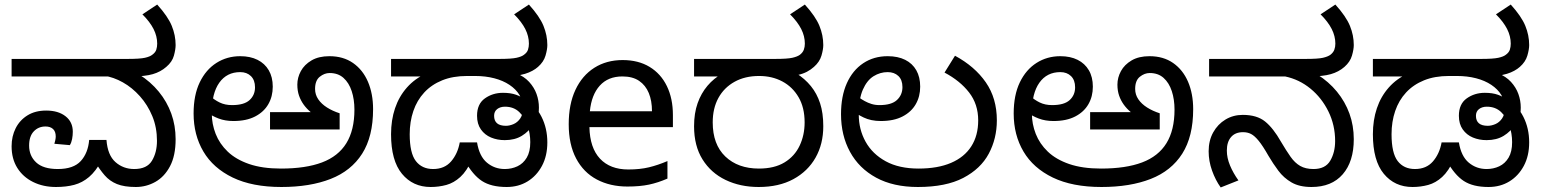

<svg xmlns="http://www.w3.org/2000/svg" viewBox="-20 -810 6781 844"><path d="M226 12Q170 12 125.5 -10Q81 -32 56 -72Q31 -112 31 -167Q31 -211 49 -246.5Q67 -282 101 -303Q135 -324 183 -324Q236 -324 268 -299Q300 -274 300 -231Q300 -215 297 -199Q294 -183 287 -172L219 -178Q221 -184 223 -193.5Q225 -203 225 -210Q225 -232 213 -243Q201 -254 180 -254Q149 -254 128.5 -232.5Q108 -211 108 -170Q108 -125 139 -96Q170 -67 234 -67Q303 -67 335 -102Q367 -137 372 -195H448Q453 -128 487.5 -97.5Q522 -67 570 -67Q626 -67 648 -103.5Q670 -140 670 -191Q670 -250 649.5 -299.5Q629 -349 595 -387Q561 -425 520 -448Q479 -471 438 -477L591 -483Q642 -451 678 -407Q714 -363 733 -310.5Q752 -258 752 -198Q752 -126 727.5 -79.5Q703 -33 663 -10.5Q623 12 577 12Q526 12 494 -1Q462 -14 440 -39.5Q418 -65 396 -101L427 -105Q401 -57 371.5 -32Q342 -7 306.5 2.5Q271 12 226 12ZM31 -474V-551H541Q595 -551 617 -556Q639 -561 649 -569Q663 -579 667 -591.5Q671 -604 671 -618Q671 -651 655 -682.5Q639 -714 606 -747L671 -790Q718 -738 735 -696.5Q752 -655 752 -612Q752 -593 744.5 -565.5Q737 -538 711 -516Q686 -494 651.5 -484Q617 -474 559 -474Z M1215 -69Q1324 -69 1395.5 -96Q1467 -123 1502.5 -180.5Q1538 -238 1538 -328Q1538 -373 1526 -409.5Q1514 -446 1490 -467.5Q1466 -489 1429 -489Q1406 -489 1385.5 -472.5Q1365 -456 1365 -419Q1365 -394 1379 -373.5Q1393 -353 1417.5 -337.5Q1442 -322 1473 -312V-241H1167V-317H1346Q1328 -332 1315 -350Q1302 -368 1294.5 -389.5Q1287 -411 1287 -438Q1287 -469 1302.5 -497.5Q1318 -526 1349.5 -544.5Q1381 -563 1428 -563Q1489 -563 1532 -533Q1575 -503 1597.5 -450.5Q1620 -398 1620 -330Q1620 -210 1572 -134.5Q1524 -59 1433.5 -23.5Q1343 12 1217 12Q1089 12 1003 -29.5Q917 -71 874 -144Q831 -217 831 -311Q831 -392 858 -448Q885 -504 931.5 -533.5Q978 -563 1036 -563Q1080 -563 1112 -547Q1144 -531 1161.5 -501Q1179 -471 1179 -429Q1179 -386 1159.5 -352Q1140 -318 1101.5 -298Q1063 -278 1006 -278Q970 -278 941 -289Q912 -300 891.5 -316Q871 -332 857 -348L881 -414Q890 -402 906 -386.5Q922 -371 945.5 -359.5Q969 -348 1000 -348Q1053 -348 1077 -370Q1101 -392 1101 -426Q1101 -458 1083 -475.5Q1065 -493 1036 -493Q977 -493 944 -446.5Q911 -400 911 -315V-311Q911 -265 928 -221.5Q945 -178 981 -143.5Q1017 -109 1075 -89Q1133 -69 1215 -69Z M1873 12Q1795 12 1747 -46Q1699 -104 1699 -220Q1699 -282 1716.5 -334Q1734 -386 1769 -425.5Q1804 -465 1854 -487L1869 -474H1699V-551H2175Q2228 -551 2250.5 -556Q2273 -561 2283 -569Q2297 -579 2301 -591.5Q2305 -604 2305 -618Q2305 -651 2289 -682.5Q2273 -714 2240 -747L2305 -790Q2352 -738 2369 -696.5Q2386 -655 2386 -612Q2386 -593 2378 -565.5Q2370 -538 2345 -516Q2335 -507 2320.5 -499Q2306 -491 2288 -485.5Q2270 -480 2246 -477L2249 -488Q2284 -474 2306 -450Q2328 -426 2338.5 -397Q2349 -368 2349 -337Q2349 -319 2346.5 -305Q2344 -291 2336 -275Q2334 -271 2329 -268Q2324 -265 2322 -261Q2305 -232 2274 -213Q2243 -194 2199 -194Q2166 -194 2138.5 -205.5Q2111 -217 2094 -241Q2077 -265 2077 -301Q2077 -353 2111.5 -377.5Q2146 -402 2191 -402Q2225 -402 2248.5 -393.5Q2272 -385 2290 -372Q2335 -347 2360.5 -296.5Q2386 -246 2386 -184Q2386 -125 2362.5 -81Q2339 -37 2299 -12.5Q2259 12 2207 12Q2139 12 2098.5 -14.5Q2058 -41 2023 -104L2055 -109Q2032 -58 2003.5 -32Q1975 -6 1942 3Q1909 12 1873 12ZM1884 -67Q1934 -67 1963 -100.5Q1992 -134 2001 -184H2077Q2087 -123 2120.5 -95Q2154 -67 2199 -67Q2229 -67 2254.5 -79Q2280 -91 2295.5 -117Q2311 -143 2311 -185Q2311 -223 2299 -258.5Q2287 -294 2262.5 -317.5Q2238 -341 2200 -341Q2179 -341 2165.5 -330.5Q2152 -320 2152 -301Q2152 -279 2165 -268Q2178 -257 2204 -257Q2220 -257 2237.5 -264.5Q2255 -272 2267 -289.5Q2279 -307 2279 -337Q2279 -367 2263.5 -392.5Q2248 -418 2219.5 -437Q2191 -456 2152.5 -466Q2114 -476 2068 -476H2033Q1971 -476 1924 -457Q1877 -438 1845 -403.5Q1813 -369 1797 -322Q1781 -275 1781 -220Q1781 -137 1808 -102Q1835 -67 1884 -67Z M2717 -546Q2786 -546 2835.5 -516Q2885 -486 2911.5 -431.5Q2938 -377 2938 -304V-251H2571Q2573 -160 2617.5 -112.5Q2662 -65 2742 -65Q2793 -65 2832.5 -74.5Q2872 -84 2914 -102V-25Q2873 -7 2833 1.5Q2793 10 2738 10Q2662 10 2603.5 -21Q2545 -52 2512.5 -113.5Q2480 -175 2480 -264Q2480 -352 2509.5 -415Q2539 -478 2592.5 -512Q2646 -546 2717 -546ZM2716 -474Q2653 -474 2616.5 -433.5Q2580 -393 2573 -321H2846Q2846 -367 2832 -401Q2818 -435 2789.5 -454.5Q2761 -474 2716 -474Z M3315 12Q3234 12 3169.5 -19Q3105 -50 3068 -109.5Q3031 -169 3031 -255Q3031 -312 3046.5 -356Q3062 -400 3090 -433Q3118 -466 3157 -488L3175 -474H3031V-551H3387Q3441 -551 3463 -556Q3485 -561 3496 -569Q3509 -579 3513.5 -591.5Q3518 -604 3518 -618Q3518 -651 3502 -682.5Q3486 -714 3453 -747L3518 -790Q3565 -738 3582 -696.5Q3599 -655 3599 -612Q3599 -593 3591 -565.5Q3583 -538 3558 -516Q3545 -504 3527 -494.5Q3509 -485 3485 -480L3480 -488Q3518 -464 3544.5 -431.5Q3571 -399 3585 -356Q3599 -313 3599 -255Q3599 -177 3565 -117Q3531 -57 3467.5 -22.5Q3404 12 3315 12ZM3316 -69Q3384 -69 3428.5 -96Q3473 -123 3495 -169.5Q3517 -216 3517 -272Q3517 -337 3490.5 -382.5Q3464 -428 3419 -452Q3374 -476 3317 -476Q3255 -476 3209 -450.5Q3163 -425 3138 -379.5Q3113 -334 3113 -272Q3113 -175 3168.5 -122Q3224 -69 3316 -69Z M4015 12Q3907 12 3831.5 -29Q3756 -70 3716.5 -142.5Q3677 -215 3677 -308Q3677 -387 3702.5 -444Q3728 -501 3774.5 -532Q3821 -563 3882 -563Q3927 -563 3959 -547Q3991 -531 4008 -501Q4025 -471 4025 -429Q4025 -386 4005.5 -352Q3986 -318 3947.5 -298Q3909 -278 3852 -278Q3830 -278 3811 -282Q3792 -286 3776.5 -293.5Q3761 -301 3748 -309L3758 -380Q3768 -373 3781.5 -365.5Q3795 -358 3811 -353Q3827 -348 3846 -348Q3899 -348 3923 -370.5Q3947 -393 3947 -427Q3947 -459 3929 -476Q3911 -493 3882 -493Q3849 -493 3820 -475Q3791 -457 3773 -416Q3755 -375 3755 -306Q3755 -241 3785 -187Q3815 -133 3873.5 -101Q3932 -69 4018 -69Q4102 -69 4160.5 -94Q4219 -119 4249.5 -166.5Q4280 -214 4280 -281Q4280 -352 4240 -403.5Q4200 -455 4132 -491L4178 -565Q4265 -518 4313.5 -448Q4362 -378 4362 -281Q4362 -201 4326.5 -134.5Q4291 -68 4214.5 -28Q4138 12 4015 12Z M4820 -69Q4929 -69 5000.5 -96Q5072 -123 5107.5 -180.5Q5143 -238 5143 -328Q5143 -373 5131 -409.5Q5119 -446 5095 -467.5Q5071 -489 5034 -489Q5011 -489 4990.5 -472.5Q4970 -456 4970 -419Q4970 -394 4984 -373.5Q4998 -353 5022.5 -337.5Q5047 -322 5078 -312V-241H4772V-317H4951Q4933 -332 4920 -350Q4907 -368 4899.5 -389.5Q4892 -411 4892 -438Q4892 -469 4907.5 -497.5Q4923 -526 4954.5 -544.5Q4986 -563 5033 -563Q5094 -563 5137 -533Q5180 -503 5202.5 -450.5Q5225 -398 5225 -330Q5225 -210 5177 -134.5Q5129 -59 5038.5 -23.5Q4948 12 4822 12Q4694 12 4608 -29.5Q4522 -71 4479 -144Q4436 -217 4436 -311Q4436 -392 4463 -448Q4490 -504 4536.5 -533.5Q4583 -563 4641 -563Q4685 -563 4717 -547Q4749 -531 4766.5 -501Q4784 -471 4784 -429Q4784 -386 4764.5 -352Q4745 -318 4706.5 -298Q4668 -278 4611 -278Q4575 -278 4546 -289Q4517 -300 4496.5 -316Q4476 -332 4462 -348L4486 -414Q4495 -402 4511 -386.5Q4527 -371 4550.5 -359.5Q4574 -348 4605 -348Q4658 -348 4682 -370Q4706 -392 4706 -426Q4706 -458 4688 -475.5Q4670 -493 4641 -493Q4582 -493 4549 -446.5Q4516 -400 4516 -315V-311Q4516 -265 4533 -221.5Q4550 -178 4586 -143.5Q4622 -109 4680 -89Q4738 -69 4820 -69Z M5745 12Q5692 12 5657.5 -8Q5623 -28 5599.5 -59.5Q5576 -91 5556 -125Q5531 -169 5513 -191Q5495 -213 5479.5 -221Q5464 -229 5444 -229Q5410 -229 5391.5 -207.5Q5373 -186 5373 -148Q5373 -116 5387 -82.5Q5401 -49 5424 -17L5346 14Q5323 -18 5308 -60Q5293 -102 5293 -145Q5293 -192 5313 -228Q5333 -264 5367 -284.5Q5401 -305 5443 -305Q5505 -305 5541 -276Q5577 -247 5611 -187Q5634 -148 5653 -121Q5672 -94 5695.5 -80.5Q5719 -67 5754 -67Q5806 -67 5827.5 -103.5Q5849 -140 5849 -190Q5849 -260 5819.5 -320Q5790 -380 5740.5 -420.5Q5691 -461 5629 -474H5295V-551H5720Q5774 -551 5795.5 -556Q5817 -561 5828 -569Q5841 -579 5845.5 -591.5Q5850 -604 5850 -618Q5850 -651 5834 -682.5Q5818 -714 5785 -747L5850 -790Q5897 -738 5914 -696.5Q5931 -655 5931 -612Q5931 -593 5923 -565.5Q5915 -538 5890 -516Q5865 -494 5830 -484Q5795 -474 5737 -474H5713L5770 -483Q5821 -451 5857 -407Q5893 -363 5912 -310.5Q5931 -258 5931 -198Q5931 -100 5882.5 -44Q5834 12 5745 12Z M6189 12Q6111 12 6063 -46Q6015 -104 6015 -220Q6015 -282 6032.5 -334Q6050 -386 6085 -425.5Q6120 -465 6170 -487L6185 -474H6015V-551H6491Q6544 -551 6566.5 -556Q6589 -561 6599 -569Q6613 -579 6617 -591.5Q6621 -604 6621 -618Q6621 -651 6605 -682.5Q6589 -714 6556 -747L6621 -790Q6668 -738 6685 -696.5Q6702 -655 6702 -612Q6702 -593 6694 -565.5Q6686 -538 6661 -516Q6651 -507 6636.5 -499Q6622 -491 6604 -485.5Q6586 -480 6562 -477L6565 -488Q6600 -474 6622 -450Q6644 -426 6654.5 -397Q6665 -368 6665 -337Q6665 -319 6662.5 -305Q6660 -291 6652 -275Q6650 -271 6645 -268Q6640 -265 6638 -261Q6621 -232 6590 -213Q6559 -194 6515 -194Q6482 -194 6454.5 -205.5Q6427 -217 6410 -241Q6393 -265 6393 -301Q6393 -353 6427.5 -377.5Q6462 -402 6507 -402Q6541 -402 6564.5 -393.5Q6588 -385 6606 -372Q6651 -347 6676.5 -296.5Q6702 -246 6702 -184Q6702 -125 6678.5 -81Q6655 -37 6615 -12.5Q6575 12 6523 12Q6455 12 6414.5 -14.5Q6374 -41 6339 -104L6371 -109Q6348 -58 6319.5 -32Q6291 -6 6258 3Q6225 12 6189 12ZM6200 -67Q6250 -67 6279 -100.5Q6308 -134 6317 -184H6393Q6403 -123 6436.5 -95Q6470 -67 6515 -67Q6545 -67 6570.5 -79Q6596 -91 6611.5 -117Q6627 -143 6627 -185Q6627 -223 6615 -258.5Q6603 -294 6578.5 -317.5Q6554 -341 6516 -341Q6495 -341 6481.5 -330.5Q6468 -320 6468 -301Q6468 -279 6481 -268Q6494 -257 6520 -257Q6536 -257 6553.5 -264.5Q6571 -272 6583 -289.5Q6595 -307 6595 -337Q6595 -367 6579.5 -392.5Q6564 -418 6535.5 -437Q6507 -456 6468.5 -466Q6430 -476 6384 -476H6349Q6287 -476 6240 -457Q6193 -438 6161 -403.5Q6129 -369 6113 -322Q6097 -275 6097 -220Q6097 -137 6124 -102Q6151 -67 6200 -67Z"/></svg>

Font: kannada25
Style: Book
Weight: 400
Designer: Jelle Bosma - Monotype Design Team
Foundry: Monotype Imaging Inc.
Version: Version 2.003